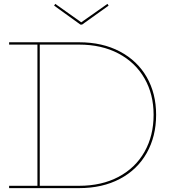

<svg xmlns="http://www.w3.org/2000/svg" viewBox="-20 -970 877 990"><path d="M785 -378Q785 -267 736.5 -181Q688 -95 598 -47.5Q508 0 388 0H27V-12H173V-740H27V-752H388Q508 -752 598 -704.5Q688 -657 736.5 -572.5Q785 -488 785 -378ZM772 -378Q772 -484 725 -566Q678 -648 591 -694Q504 -740 388 -740H185V-12H388Q504 -12 591 -58Q678 -104 725 -187Q772 -270 772 -378ZM395 -843 259 -941 265 -950 399 -855 534 -950 540 -941 403 -843Z"/></svg>

Font: Hepta Slab Thin
Style: Regular
Weight: 250
Designer: Michael LaGattuta
Foundry: Michael LaGattuta
Version: Version 1.100; ttfautohint (v1.8) -l 8 -r 50 -G 200 -x 14 -D